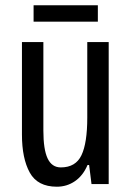

<svg xmlns="http://www.w3.org/2000/svg" viewBox="-20 -696 496 726"><path d="M391 -537V0H326L317 -72H311Q294 -32 263.5 -11Q233 10 195 10Q122 10 92.5 -43.5Q63 -97 63 -187V-537H144V-202Q144 -131 160 -97Q176 -63 210 -63Q266 -63 288 -109Q310 -155 310 -251V-537ZM350 -676V-614H107V-676Z"/></svg>

Font: Noto Sans ExtraCondensed
Style: Regular
Weight: 400
Width: 2
Designer: Monotype Design Team
Foundry: Monotype Imaging Inc.
Version: Version 2.013; ttfautohint (v1.8.4.7-5d5b)